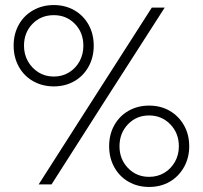

<svg xmlns="http://www.w3.org/2000/svg" viewBox="-20 -730 803 760"><path d="M133 0 351 -341 581 -700H632L392 -326L184 0ZM193 -388Q148 -388 111.5 -408.5Q75 -429 54.5 -466Q34 -503 34 -549Q34 -596 54.5 -632.5Q75 -669 111.5 -689.5Q148 -710 193 -710Q238 -710 274 -689.5Q310 -669 330.5 -632.5Q351 -596 351 -549Q351 -503 330.5 -466Q310 -429 274 -408.5Q238 -388 193 -388ZM193 -427Q227 -427 253.5 -443.5Q280 -460 295 -487.5Q310 -515 310 -549Q310 -601 276.5 -635.5Q243 -670 193 -670Q142 -670 108.5 -635.5Q75 -601 75 -549Q75 -515 90.5 -487.5Q106 -460 132.5 -443.5Q159 -427 193 -427ZM570 10Q525 10 489 -10.5Q453 -31 432.5 -68Q412 -105 412 -151Q412 -198 432.5 -234.5Q453 -271 489 -291.5Q525 -312 570 -312Q616 -312 651.5 -291.5Q687 -271 708 -234.5Q729 -198 729 -151Q729 -105 708 -68Q687 -31 651.5 -10.5Q616 10 570 10ZM570 -30Q604 -30 630.5 -46Q657 -62 672.5 -89.5Q688 -117 688 -151Q688 -203 654 -238Q620 -273 570 -273Q520 -273 486.5 -238Q453 -203 453 -151Q453 -100 486.5 -65Q520 -30 570 -30Z"/></svg>

Font: SUSE ExtraLight
Style: Regular
Weight: 250
Designer: Rene Bieder
Foundry: SUSE
Version: Version 1.000